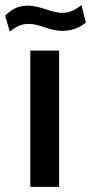

<svg xmlns="http://www.w3.org/2000/svg" viewBox="-37 -727 354 747"><path d="M81 -530V0H193V-530ZM280 -707C260 -692 238 -677 206 -677C162 -677 121 -705 70 -705C30 -705 4 -687 -17 -666L1 -604C24 -621 42 -634 74 -634C121 -634 152 -607 206 -607C250 -607 278 -624 297 -639Z"/></svg>

Font: Cheyenne Sans Medium
Style: Regular
Weight: 500
Designer: The Public Sans project authors (U.S. Web Design System), Libre Franklin designed by Pablo Impallari and Rodrigo Fuenzal
Foundry: The Cheyenne Sans Project Authors
Version: Version 2.007